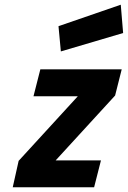

<svg xmlns="http://www.w3.org/2000/svg" viewBox="-20 -794 542 814"><path d="M151 -500H496L468 -389L216 -114H408L379 0H34L59 -112L310 -386H122ZM238 -576 228 -683 492 -774 502 -654Z"/></svg>

Font: Titillium Web
Style: Bold Italic
Weight: 700
Italic angle: -13°
Version: Version 1.002;PS 57.000;hotconv 1.0.70;makeotf.lib2.5.55311